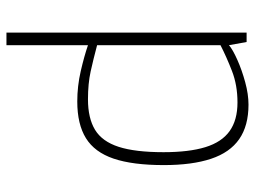

<svg xmlns="http://www.w3.org/2000/svg" viewBox="-120 -684 809 610"><g transform="rotate(-90 285.0 -378.5)"><path d="M258 6Q191 6 148.5 -23.5Q106 -53 86 -113Q66 -173 66 -263Q66 -362 86.5 -422.5Q107 -483 151.5 -510.5Q196 -538 268 -538Q317 -538 364.5 -527Q412 -516 447 -504V-763H487V0H457L447 -56Q433 -44 400.5 -29.5Q368 -15 329.5 -4.5Q291 6 258 6ZM265 -29Q320 -29 365 -46.5Q410 -64 447 -83V-475Q402 -487 363.5 -495.5Q325 -504 275 -504Q215 -504 178 -481.5Q141 -459 124 -406.5Q107 -354 107 -264Q107 -183 123 -131Q139 -79 174 -54Q209 -29 265 -29Z"/></g></svg>

Font: Exo Thin ExtraLight
Style: Regular
Weight: 250
Version: Version 2.000